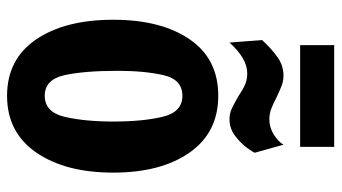

<svg xmlns="http://www.w3.org/2000/svg" viewBox="-226 -704 943 530"><g transform="rotate(90 245.0 -438.5)"><path d="M34 -280Q34 -412 88 -491Q142 -570 244 -570Q345 -570 400.5 -491Q456 -412 456 -280Q456 -148 400.5 -67.5Q345 13 244 13Q143 13 88.5 -67Q34 -147 34 -280ZM315 -281Q315 -361 302 -416Q289 -471 244 -471Q199 -471 187 -419Q175 -367 175 -292Q175 -200 187 -145.5Q199 -91 244 -91Q289 -91 302 -146Q315 -201 315 -281ZM246 -625Q227 -638 213 -644Q199 -650 182 -650Q141 -650 97 -601L90 -691Q115 -718 138 -734Q161 -750 188 -750Q202 -750 214.5 -745.5Q227 -741 248 -731Q267 -721 280.5 -716Q294 -711 309 -711Q331 -711 350.5 -723Q370 -735 379 -750L401 -671Q401 -668 388 -650Q375 -632 354.5 -616.5Q334 -601 309 -601Q293 -601 280 -607Q267 -613 246 -625ZM104 -796V-890H385V-796Z"/></g></svg>

Font: Francois One
Style: Regular
Weight: 400
Designer: Vernon Adams
Foundry: Vernon Adams
Version: Version 2.000